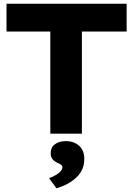

<svg xmlns="http://www.w3.org/2000/svg" viewBox="-20 -720 717 1034"><path d="M251 -550H15V-700H662V-550H421V0H251ZM316 181Q316 173 310.5 168.5Q305 164 292 158Q272 149 262.5 137Q253 125 253 105Q253 74 275.5 57Q298 40 334 40Q378 40 406 65Q434 90 434 137Q434 194 393 234Q352 274 284 294L244 239Q268 232 292 215Q316 198 316 181Z"/></svg>

Font: Lexend Exa HM Xlight
Style: Bold
Weight: 700
Designer: Bonnie Shaver-Troup, Thomas Jockin, Octavio Pardo
Foundry: Lexend
Version: Version 1.091